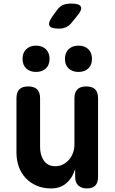

<svg xmlns="http://www.w3.org/2000/svg" viewBox="-20 -1043 640 1073"><path d="M396 -494Q396 -527 412.5 -543.5Q429 -560 462 -560Q496 -560 512 -543.5Q528 -527 528 -494V-55Q528 -22 512.5 -6Q497 10 466 10Q436 10 418 -6Q400 -22 400 -55V-98Q384 -47 350 -18.5Q316 10 266 10Q220 10 184.5 -5.5Q149 -21 123.5 -48Q98 -75 85 -111.5Q72 -148 72 -191V-494Q72 -527 88 -543.5Q104 -560 138 -560Q171 -560 187.5 -543.5Q204 -527 204 -494V-219Q204 -200 209 -181Q214 -162 224 -147Q234 -132 250 -123Q266 -114 289 -114Q313 -114 333 -124.5Q353 -135 367 -152Q381 -169 388.5 -190.5Q396 -212 396 -235ZM419 -641Q384 -641 363.5 -660.5Q343 -680 343 -714Q343 -748 363.5 -768Q384 -788 419 -788Q453 -788 473.5 -768Q494 -748 494 -714Q494 -680 473.5 -660.5Q453 -641 419 -641ZM181 -641Q147 -641 126.5 -660.5Q106 -680 106 -714Q106 -748 126.5 -768Q147 -788 181 -788Q216 -788 236.5 -768Q257 -748 257 -714Q257 -680 236.5 -660.5Q216 -641 181 -641ZM309 -883Q264 -883 256 -900Q248 -917 274 -953L299 -987Q315 -1009 334 -1016Q353 -1023 379 -1023Q424 -1023 432 -1005.5Q440 -988 411 -954L381 -917Q367 -899 349 -891Q331 -883 309 -883Z"/></svg>

Font: Maple Mono
Style: Bold
Weight: 700
Monospace: yes
Designer: subframe7536
Version: Version 7.200